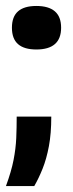

<svg xmlns="http://www.w3.org/2000/svg" viewBox="-29 -495 246 644"><path d="M-9 129Q9 80 16.5 41.5Q24 3 25.5 -32Q27 -67 27 -104H143Q143 -47 135 -4.5Q127 38 114 70.5Q101 103 86 129ZM93 -329Q52 -329 31.5 -347Q11 -365 11 -402Q11 -439 31.5 -457Q52 -475 93 -475Q134 -475 155 -457Q176 -439 176 -402Q176 -329 93 -329Z"/></svg>

Font: Bricolage Grotesque 96pt ExtraBold 96pt SemiBold
Style: Regular
Weight: 600
Version: Version 1.001;gftools[0.9.33.dev8+g029e19f]